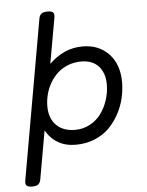

<svg xmlns="http://www.w3.org/2000/svg" viewBox="-57 -692 714 932"><g transform="rotate(-5 300.0 -226.0)"><path d="M209 -645.5Q189.5 -645.5 179.9 -638.2Q170.4 -630.9 167.5 -613.8L30.8 162.6Q27.8 179.7 34.7 187Q41.5 194.3 61.5 194.3H62.5Q82 194.3 91.6 187Q101.1 179.7 104 162.6L149.9 -97.7L142.6 -76.2Q190.9 10.7 290.5 10.7Q340.3 10.7 382.6 -6.6Q424.8 -23.9 453.4 -52.5Q481.9 -81.1 502 -118.2Q522 -155.3 531.2 -194.3Q540.5 -233.4 540.5 -272.5Q540.5 -359.4 491.9 -410.6Q443.4 -461.9 363.8 -461.9Q273.4 -461.9 201.2 -391.1L240.7 -613.8Q243.7 -630.9 236.8 -638.2Q230 -645.5 210 -645.5ZM465.8 -268.1Q465.8 -230 454.1 -193.4Q442.4 -156.7 421.1 -127.2Q399.9 -97.7 366.5 -79.6Q333 -61.5 293.5 -61.5Q236.3 -61.5 202.6 -94.7Q168.9 -127.9 168.9 -187Q168.9 -217.3 176.8 -246.6Q184.6 -275.9 200 -301.8Q215.3 -327.6 236.8 -347.2Q258.3 -366.7 287.8 -378.2Q317.4 -389.6 351.1 -389.6Q406.2 -389.6 436 -356.7Q465.8 -323.7 465.8 -268.1Z"/></g></svg>

Font: Courier Prime Code
Style: Italic
Weight: 400
Italic angle: -10°
Designer: Alan Dague-Greene
Foundry: Quote-Unquote Apps
Version: Version 3.18